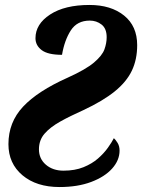

<svg xmlns="http://www.w3.org/2000/svg" viewBox="-20 -744 573 774"><path d="M220 10Q127 10 70.5 -37.5Q14 -85 14 -163Q14 -251 73 -314Q132 -377 253 -431Q326 -464 359 -492Q392 -520 401 -545Q410 -570 410 -594Q410 -629 389.5 -645Q369 -661 342 -661Q291 -661 265.5 -621.5Q240 -582 230 -523Q173 -523 148 -542Q123 -561 123 -590Q123 -647 182 -685.5Q241 -724 341 -724Q427 -724 480 -681.5Q533 -639 533 -562Q533 -504 511.5 -459Q490 -414 442.5 -375.5Q395 -337 316 -300Q262 -276 222 -253.5Q182 -231 159.5 -205Q137 -179 137 -142Q137 -104 165 -80Q193 -56 236 -56Q282 -56 316.5 -70Q351 -84 375 -105Q399 -126 415 -148.5Q431 -171 439 -187Q446 -181 454 -168Q462 -155 462 -137Q462 -98 432 -64.5Q402 -31 347.5 -10.5Q293 10 220 10Z"/></svg>

Font: Noto Serif Condensed ExtraBold
Style: Italic
Weight: 800
Width: 3
Italic angle: -12°
Designer: Monotype Design Team
Foundry: Monotype Imaging Inc.
Version: Version 2.014; ttfautohint (v1.8.4.7-5d5b)